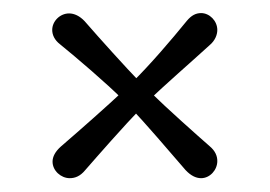

<svg xmlns="http://www.w3.org/2000/svg" viewBox="-20 -362 406 289"><path d="M295.4 -293.9C303.7 -300.8 307.1 -309.6 307.1 -316.9C307.1 -330.6 295.4 -342.3 282.7 -342.3C274.9 -342.3 268.1 -338.9 261.2 -330.6C237.8 -301.8 205.6 -264.2 179.2 -238.3L189.9 -239.3C170.4 -259.3 129.9 -304.2 107.4 -330.1C100.1 -337.9 91.8 -341.8 84 -341.8C70.3 -341.8 58.6 -330.1 58.6 -316.9C58.6 -309.6 62 -301.8 70.3 -295.4C96.2 -274.4 140.6 -236.3 164.1 -212.9L165.5 -225.1C142.1 -203.1 103.5 -168.9 71.8 -141.6C63 -133.8 59.1 -126 59.1 -118.7C59.1 -105 71.8 -93.8 85 -93.8C92.8 -93.8 100.6 -96.7 107.9 -105.5C127 -127.4 165.5 -171.4 194.3 -201.2L176.8 -199.7C196.3 -179.2 236.8 -132.3 259.3 -106C267.1 -97.7 274.9 -93.8 282.7 -93.8C295.9 -93.8 307.1 -106 307.1 -119.6C307.1 -127 304.2 -134.8 295.4 -142.1C276.4 -158.7 231.4 -198.7 206.1 -223.6L204.6 -211.4C227.1 -233.4 266.6 -267.6 295.4 -293.9Z"/></svg>

Font: Pompiere 
Style: Regular
Weight: 400
Designer: Karolina Lach
Foundry: Sorkin Type Co.
Version: Version 1.001